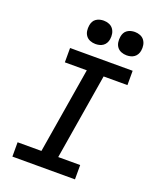

<svg xmlns="http://www.w3.org/2000/svg" viewBox="-172 -1059 943 1159"><g transform="rotate(20 300.0 -480.0)"><path d="M52 0V-92H205L296 -643H155V-735H557V-643H404L313 -92H454V0ZM490 -810Q472 -810 455.5 -816.5Q439 -823 429 -836.5Q419 -850 416.5 -867.5Q414 -885 417 -903Q419 -916 425 -927.5Q431 -939 442 -946.5Q453 -954 465.5 -957Q478 -960 490 -960Q508 -960 524.5 -953.5Q541 -947 551 -933.5Q561 -920 564 -902.5Q567 -885 564 -867Q562 -854 555.5 -842.5Q549 -831 538.5 -823.5Q528 -816 515.5 -813Q503 -810 490 -810ZM290 -810Q272 -810 255.5 -816.5Q239 -823 229 -836.5Q219 -850 216.5 -867.5Q214 -885 217 -903Q219 -916 225 -927.5Q231 -939 242 -946.5Q253 -954 265.5 -957Q278 -960 290 -960Q308 -960 324.5 -953.5Q341 -947 351 -933.5Q361 -920 364 -902.5Q367 -885 364 -867Q362 -854 355.5 -842.5Q349 -831 338.5 -823.5Q328 -816 315.5 -813Q303 -810 290 -810Z"/></g></svg>

Font: Iosevka Curly Slab SmBdExObl
Style: Regular
Weight: 600
Width: 7
Italic angle: -9°
Monospace: yes
Designer: Belleve Invis
Foundry: Belleve Invis
Version: Version 11.1.0; ttfautohint (v1.8.3)